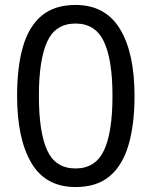

<svg xmlns="http://www.w3.org/2000/svg" viewBox="-20 -745 612 775"><path d="M523 -358Q523 -243 499 -160.5Q475 -78 423 -34Q371 10 285 10Q164 10 106.5 -87.5Q49 -185 49 -358Q49 -474 72.5 -556Q96 -638 148 -681.5Q200 -725 285 -725Q405 -725 464 -628.5Q523 -532 523 -358ZM137 -358Q137 -211 170.5 -138Q204 -65 285 -65Q365 -65 399.5 -137.5Q434 -210 434 -358Q434 -504 399.5 -577Q365 -650 285 -650Q204 -650 170.5 -577Q137 -504 137 -358Z"/></svg>

Font: Noto Sans Tifinagh
Style: Regular
Weight: 400
Designer: JamraPatel
Foundry: JamraPatel LLC
Version: Version 2.004; ttfautohint (v1.8.4.7-5d5b)